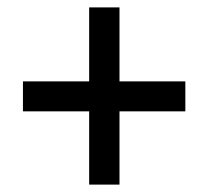

<svg xmlns="http://www.w3.org/2000/svg" viewBox="-20 -679 564 519"><path d="M221 -180V-378H42V-459H221V-659H303V-459H481V-378H303V-180Z"/></svg>

Font: Noto Sans Malayalam UI SemiCondensed Medium
Style: Regular
Weight: 500
Width: 4
Designer: Jelle Bosma - Monotype Design Team
Foundry: Monotype Imaging Inc.
Version: Version 2.104; ttfautohint (v1.8.4.7-5d5b)